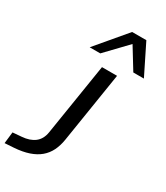

<svg xmlns="http://www.w3.org/2000/svg" viewBox="-371 -858 990 1147"><g transform="rotate(30 124.0 -285.0)"><path d="M-140 193 -131 114 -71 109Q-16 105 17 79.5Q50 54 58 5L137 -491H241L164 -6Q157 38 140 72.5Q123 107 94 131.5Q65 156 22.5 170.5Q-20 185 -78 189ZM14 -557 188 -763H286L388 -557H315L226 -702L87 -557Z"/></g></svg>

Font: Nunito Sans 10pt Expanded Medium
Style: Italic
Weight: 500
Width: 7
Italic angle: -9°
Designer: Vernon Adams
Foundry: Vernon Adams
Version: Version 3.101;gftools[0.9.27]